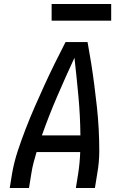

<svg xmlns="http://www.w3.org/2000/svg" viewBox="-20 -947 640 967"><path d="M29 0 41 -74Q51 -131 69.5 -187Q88 -243 109.5 -298.5Q131 -354 155 -409Q179 -464 204 -518.5Q229 -573 255.5 -627Q282 -681 310 -735H421Q431 -681 439.5 -627Q448 -573 455 -518.5Q462 -464 468 -409Q474 -354 477 -298.5Q480 -243 480 -186.5Q480 -130 470 -74L458 0H362L374 -74Q378 -100 380.5 -127Q383 -154 384 -181H164Q156 -154 149 -127.5Q142 -101 138 -74L126 0ZM385 -265Q384 -364 375 -461.5Q366 -559 355 -656Q310 -559 268 -461.5Q226 -364 191 -265ZM240 -843V-927H540V-843Z"/></svg>

Font: Iosevka Curly Medium Extended
Style: Italic
Weight: 500
Width: 7
Italic angle: -9°
Monospace: yes
Designer: Belleve Invis
Foundry: Belleve Invis
Version: Version 11.1.0; ttfautohint (v1.8.3)